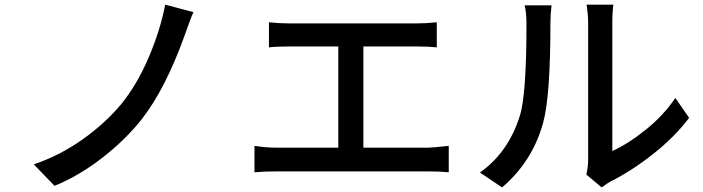

<svg xmlns="http://www.w3.org/2000/svg" viewBox="-20 -777 3040 830"><path d="M694.3 -756.8 816.4 -724.6Q803.7 -697.3 779.3 -627Q695.3 -392.6 592.8 -261.7Q523.4 -173.8 423.3 -95.7Q323.2 -17.6 215.8 26.4L126 -66.4Q238.3 -104.5 336.9 -174.3Q435.5 -244.1 505.9 -329.1Q573.2 -413.1 622.6 -528.3Q671.9 -643.6 694.3 -756.8Z M1550.8 -138.7H1833Q1849.6 -138.7 1919.9 -146.5V-32.2Q1883.8 -36.1 1833 -36.1H1172.9Q1123 -36.1 1080.1 -32.2V-146.5Q1128.9 -138.7 1172.9 -138.7H1442.4V-576.2H1231.4Q1176.8 -576.2 1142.6 -572.3V-680.7Q1186.5 -675.8 1231.4 -675.8H1778.3Q1822.3 -675.8 1868.2 -680.7V-572.3Q1830.1 -576.2 1778.3 -576.2H1550.8Z M2150.4 33.2 2054.7 -31.2Q2176.8 -117.2 2226.6 -274.4Q2255.9 -363.3 2255.9 -672.9Q2255.9 -722.7 2248 -753.9H2364.3Q2359.4 -714.8 2359.4 -673.8Q2359.4 -361.3 2328.1 -247.1Q2282.2 -79.1 2150.4 33.2ZM2581.1 33.2 2514.6 -22.5Q2522.5 -55.7 2522.5 -85V-676.8Q2522.5 -695.3 2521 -713.9Q2519.5 -732.4 2517.6 -743.7Q2515.6 -754.9 2515.6 -756.8H2631.8Q2627 -727.5 2627 -676.8V-124Q2697.3 -156.2 2772.9 -217.3Q2848.6 -278.3 2899.4 -353.5L2959 -267.6Q2898.4 -186.5 2804.7 -112.3Q2710.9 -38.1 2619.1 7.8Q2610.4 11.7 2581.1 33.2Z"/></svg>

Font: GenEi Gothic M SemiBold
Style: Regular
Weight: 500
Designer: o_tamon (Modified); [Source Han Sans]
Ryoko NISHIZUKA  (kana & ideographs); Paul D. Hunt (Latin, Greek & Cyrillic); Wenl
Version: Version 1.1a;Original Version 1.004